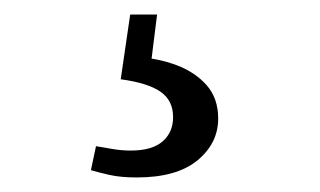

<svg xmlns="http://www.w3.org/2000/svg" viewBox="-20 -23 440 264"><path d="M146 86 159 -3H196L186 77L166 55Q197 57 222.5 66.5Q248 76 264 94Q280 112 280 140Q280 174 251.5 197.5Q223 221 168 221Q146 221 130.5 217.5Q115 214 105 211L112 178Q124 180 135.5 182Q147 184 160 184Q189 184 203.5 171.5Q218 159 218 138Q218 115 200.5 103Q183 91 146 86Z"/></svg>

Font: Source Serif 4 Variable
Style: Regular
Weight: 400
Designer: Frank Grießhammer
Foundry: Adobe
Version: Version 4.005;hotconv 1.1.0;makeotfexe 2.6.0